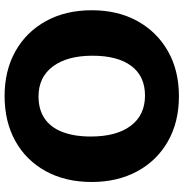

<svg xmlns="http://www.w3.org/2000/svg" viewBox="-2 -758 780 815"><g transform="rotate(90 387.5 -350.0)"><path d="M387 20Q279 20 197 -26Q115 -72 69 -155.5Q23 -239 23 -350Q23 -460 68.5 -543Q114 -626 196 -673Q278 -720 388 -720Q498 -720 580 -673Q662 -626 707 -542.5Q752 -459 752 -350Q752 -238 706 -154.5Q660 -71 578 -25.5Q496 20 387 20ZM389 -124Q444 -124 482 -149.5Q520 -175 539.5 -225Q559 -275 559 -346Q559 -455 513.5 -515.5Q468 -576 385 -576Q303 -576 259.5 -518Q216 -460 216 -353Q216 -246 261.5 -185Q307 -124 389 -124Z"/></g></svg>

Font: Moderustic ExtraBold
Style: Regular
Weight: 800
Designer: Tural Alisoy
Foundry: TAFT Foundry
Version: Version 2.120